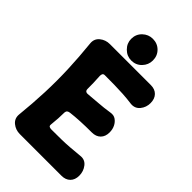

<svg xmlns="http://www.w3.org/2000/svg" viewBox="-264 -953 1051 1051"><g transform="rotate(45 261.5 -427.0)"><path d="M500 -611Q500 -578 480 -553.5Q460 -529 427 -532Q390 -537 356.5 -539Q323 -541 289 -541.5Q255 -542 215 -542Q205 -542 201.5 -536Q198 -530 198 -520Q200 -493 200.5 -468.5Q201 -444 201 -423Q201 -411 207 -406.5Q213 -402 221 -403Q261 -407 298.5 -409.5Q336 -412 381 -419Q404 -423 420 -412Q436 -401 445.5 -382Q455 -363 455 -339Q455 -307 436.5 -288.5Q418 -270 386 -270Q338 -270 298.5 -268Q259 -266 226 -262Q216 -261 210 -256.5Q204 -252 203 -242Q203 -220 201.5 -195Q200 -170 197 -142Q196 -132 202 -128.5Q208 -125 218 -125Q260 -125 293 -125.5Q326 -126 359 -128.5Q392 -131 432 -135Q465 -139 485 -113.5Q505 -88 505 -54Q505 -22 486.5 -3.5Q468 15 436 15H114Q81 15 56.5 -5Q32 -25 35 -58Q45 -155 48.5 -244.5Q52 -334 48.5 -423Q45 -512 35 -609Q32 -642 56.5 -662Q81 -682 114 -682H431Q463 -682 481.5 -663Q500 -644 500 -611ZM176 -785Q176 -821 201 -845Q226 -869 260 -869Q296 -869 320 -845Q344 -821 344 -785Q344 -751 320 -726Q296 -701 260 -701Q226 -701 201 -726Q176 -751 176 -785Z"/></g></svg>

Font: Winky Sans
Style: Bold
Weight: 700
Designer: Simon Atzbach
Foundry: typofactur
Version: Version 1.205